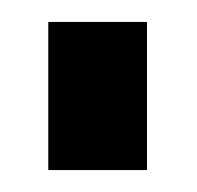

<svg xmlns="http://www.w3.org/2000/svg" viewBox="-20 -157 180 175"><path d="M114 -137V-2H24V-137Z"/></svg>

Font: Fundamental  Brigade Condensed
Style: Regular
Weight: 400
Width: 3
Designer: Peter Wiegel, original typeface by Carl Albert Fahrenwaldt 1901
Foundry: Peter Wiegel
Version: Version 0.000 2012 initial release